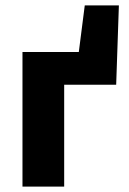

<svg xmlns="http://www.w3.org/2000/svg" viewBox="-20 -689 475 709"><path d="M63 0H217V-376H409L419 -669H293L271 -497H63Z"/></svg>

Font: DAIFUKU Sans
Style: Bold
Weight: 700
Designer: Original font ‘Source Han Sans JP’ : Paul D. Hunt
Foundry: Daifuku
Version: Version 1.000